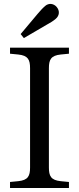

<svg xmlns="http://www.w3.org/2000/svg" viewBox="-20 -938 394 958"><path d="M99 -748 212 -814C230 -824 244 -832 258 -844C277 -860 279 -884 263 -903C248 -921 223 -924 205 -908C191 -896 180 -883 167 -868L83 -768ZM30 0H324V-30L283 -34C234 -39 224 -60 224 -102V-598C224 -640 234 -661 283 -666L324 -670V-700H30V-670L71 -666C120 -661 130 -640 130 -598V-102C130 -60 120 -39 71 -34L30 -30Z"/></svg>

Font: Hedvig Letters Serif 24pt
Style: Regular
Weight: 400
Designer: Alexander Örn & Tor Weibull
Foundry: Kanon Foundry
Version: Version 1.000